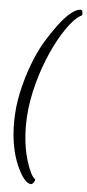

<svg xmlns="http://www.w3.org/2000/svg" viewBox="-58 -763 416 915"><g transform="rotate(5 150.0 -305.5)"><path d="M127 118.2Q93.8 118.2 56.6 33.2Q20.5 -51.8 20.5 -169.9Q20.5 -238.3 35.6 -309.6Q50.8 -380.9 75.2 -445.8Q99.6 -510.7 128.9 -560.5Q157.2 -607.4 186 -646Q214.8 -684.6 242.2 -707.5Q269.5 -730.5 291 -730.5Q299.8 -730.5 299.8 -710.9Q299.8 -706.1 297.9 -704.1Q257.8 -684.6 209 -605.5Q175.8 -552.7 145.5 -478Q115.2 -403.3 96.7 -320.8Q78.1 -238.3 78.1 -160.2Q78.1 -67.4 100.6 7.8Q123 80.1 143.6 92.8Q144.5 92.8 144.5 95.7Q144.5 101.6 138.2 109.9Q131.8 118.2 127 118.2Z"/></g></svg>

Font: Crimson Text
Style: Italic
Weight: 400
Italic angle: -11°
Designer: Sebastian Kosch
Foundry: Sebastian Kosch
Version: Version 1.100; ttfautohint (v1.8.4)